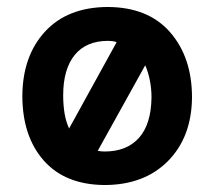

<svg xmlns="http://www.w3.org/2000/svg" viewBox="-20 -518 614 550"><path d="M279 12Q166 11 105 -58.5Q44 -128 44 -244Q45 -358 109 -427.5Q173 -497 287 -498Q404 -498 467 -426Q530 -354 530 -239Q529 -125 461 -56.5Q393 12 279 12ZM314 -397Q311 -399 303 -400Q295 -401 290 -401Q227 -401 194 -360.5Q161 -320 161 -245Q161 -217 165 -193Q169 -169 178 -150ZM280 -84Q343 -84 378 -123Q413 -162 414 -239Q414 -265 409 -289Q404 -313 396 -331L260 -86Q264 -85 269.5 -84.5Q275 -84 280 -84Z"/></svg>

Font: Palanquin SemiBold
Style: Regular
Weight: 600
Designer: Pria Ravichandran
Version: Version 1.0.4